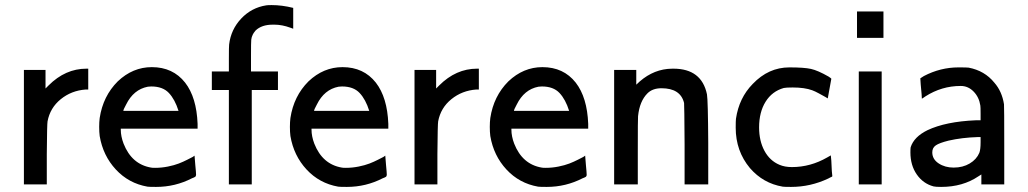

<svg xmlns="http://www.w3.org/2000/svg" viewBox="-20 -725 4043 755"><path d="M171 -389Q237 -455 320 -455H327V-373H317Q261 -369 219 -335Q177 -301 167 -248Q165 -239 164 -119V0H74V-450H159V-377Z M745 -113Q745 -106 748 -76Q751 -46 751 -38Q751 -35 750 -33Q749 -31 748 -30Q747 -29 742.5 -27Q738 -25 735 -24Q669 10 594 10Q567 10 560 9Q486 -4 435.5 -58.5Q385 -113 372 -190Q370 -206 370 -226Q370 -245 372 -261Q385 -347 443 -405Q502 -461 577 -461Q660 -461 708 -400Q753 -342 757 -238V-219H455V-215Q455 -189 466 -160Q498 -79 574 -66Q578 -65 590 -65Q615 -65 640 -70Q665 -75 683 -82Q701 -89 715.5 -96.5Q730 -104 738 -108ZM682 -289Q668 -334 644 -359.5Q620 -385 575 -385Q572 -385 567.5 -384.5Q563 -384 561 -384Q505 -373 476 -314Q465 -294 465 -289Z M1048 -705Q1089 -705 1133 -694V-612L1122 -616Q1089 -628 1060 -628H1052Q1009 -628 985 -605Q976 -594 974 -589Q969 -579 968 -569Q967 -559 967 -507V-444H1073V-371H970V0H880V-371H813V-444H880V-492Q880 -544 881 -550Q888 -609 928.5 -652Q969 -695 1027 -704Q1032 -705 1048 -705Z M1495 -113Q1495 -106 1498 -76Q1501 -46 1501 -38Q1501 -35 1500 -33Q1499 -31 1498 -30Q1497 -29 1492.5 -27Q1488 -25 1485 -24Q1419 10 1344 10Q1317 10 1310 9Q1236 -4 1185.5 -58.5Q1135 -113 1122 -190Q1120 -206 1120 -226Q1120 -245 1122 -261Q1135 -347 1193 -405Q1252 -461 1327 -461Q1410 -461 1458 -400Q1503 -342 1507 -238V-219H1205V-215Q1205 -189 1216 -160Q1248 -79 1324 -66Q1328 -65 1340 -65Q1365 -65 1390 -70Q1415 -75 1433 -82Q1451 -89 1465.5 -96.5Q1480 -104 1488 -108ZM1432 -289Q1418 -334 1394 -359.5Q1370 -385 1325 -385Q1322 -385 1317.5 -384.5Q1313 -384 1311 -384Q1255 -373 1226 -314Q1215 -294 1215 -289Z M1707 -389Q1773 -455 1856 -455H1863V-373H1853Q1797 -369 1755 -335Q1713 -301 1703 -248Q1701 -239 1700 -119V0H1610V-450H1695V-377Z M2281 -113Q2281 -106 2284 -76Q2287 -46 2287 -38Q2287 -35 2286 -33Q2285 -31 2284 -30Q2283 -29 2278.5 -27Q2274 -25 2271 -24Q2205 10 2130 10Q2103 10 2096 9Q2022 -4 1971.5 -58.5Q1921 -113 1908 -190Q1906 -206 1906 -226Q1906 -245 1908 -261Q1921 -347 1979 -405Q2038 -461 2113 -461Q2196 -461 2244 -400Q2289 -342 2293 -238V-219H1991V-215Q1991 -189 2002 -160Q2034 -79 2110 -66Q2114 -65 2126 -65Q2151 -65 2176 -70Q2201 -75 2219 -82Q2237 -89 2251.5 -96.5Q2266 -104 2274 -108ZM2218 -289Q2204 -334 2180 -359.5Q2156 -385 2111 -385Q2108 -385 2103.5 -384.5Q2099 -384 2097 -384Q2041 -373 2012 -314Q2001 -294 2001 -289Z M2482 -392Q2537 -447 2605 -454Q2607 -454 2614 -454.5Q2621 -455 2625 -455H2628Q2739 -455 2760 -354Q2764 -331 2765 -164V0H2672V-157Q2671 -315 2670 -320Q2656 -378 2581 -378Q2546 -378 2526 -358Q2495 -327 2489 -268Q2488 -261 2488 -129V0H2395V-450H2482Z M2940 -395Q3002 -460 3084 -460Q3142 -460 3169 -454Q3196 -448 3238 -424Q3249 -417 3249 -415L3235 -338L3225 -344Q3216 -349 3200.5 -357.5Q3185 -366 3174 -370Q3144 -381 3097 -381Q3071 -381 3062 -379Q3016 -366 2990.5 -325Q2965 -284 2965 -224Q2965 -171 2986 -132Q3007 -93 3045 -77Q3066 -68 3094 -68Q3167 -68 3233 -106L3247 -114L3249 -93Q3250 -72 3251 -52L3253 -32L3251 -30Q3249 -29 3244.5 -27Q3240 -25 3237 -23Q3167 10 3091 10Q3064 10 3058 9Q2981 -4 2929 -64Q2873 -131 2873 -223Q2873 -250 2874 -258Q2886 -340 2940 -395Z M3350 -576V-680H3454V-576ZM3357 0V-444H3447V0Z M3613 -426Q3678 -460 3749 -460Q3783 -460 3789 -459Q3852 -447 3890 -400Q3920 -366 3928 -315Q3929 -306 3929 -152V0H3839V-39L3828 -32Q3766 10 3681 10Q3659 10 3651 8Q3610 -3 3585 -39Q3560 -75 3560 -126Q3560 -142 3561 -146Q3574 -187 3627 -213Q3699 -247 3817 -252H3836V-277Q3836 -305 3835 -310Q3830 -343 3808.5 -365Q3787 -387 3758 -387Q3683 -387 3619 -346Q3616 -344 3612.5 -341.5Q3609 -339 3607 -338L3605 -337L3604 -355Q3602 -373 3600.5 -393Q3599 -413 3599 -417ZM3646 -126Q3646 -99 3671 -82.5Q3696 -66 3730 -66Q3766 -66 3793 -82Q3820 -98 3831 -124Q3836 -137 3836 -166V-186H3825Q3762 -184 3710 -172Q3674 -163 3660 -153.5Q3646 -144 3646 -126Z"/></svg>

Font: MathJax_SansSerif
Style: Regular
Weight: 400
Version: Version 1.1